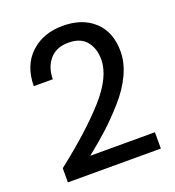

<svg xmlns="http://www.w3.org/2000/svg" viewBox="-130 -815 837 918"><g transform="rotate(-20 288.5 -356.0)"><path d="M59 -72Q223 -200 316.5 -305Q410 -410 410 -498Q410 -554 380.5 -590.5Q351 -627 289 -627Q227 -627 193.5 -587.5Q160 -548 160 -488H63Q64 -593 127.5 -652.5Q191 -712 291 -712Q391 -712 450.5 -656.5Q510 -601 510 -503Q510 -446 482 -386Q454 -326 403 -269Q352 -212 307 -171Q262 -130 203 -83H532V0H59Z"/></g></svg>

Font: AWOL-DM Medium
Style: Regular
Weight: 500
Designer: Colophon Foundry, Jonny Pinhorn, Mikhail Sharanda
Foundry: Colophon Foundry
Version: Version 1.000;Glyphs 3.2.3 (3260)